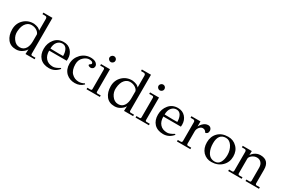

<svg xmlns="http://www.w3.org/2000/svg" viewBox="107 -1852 4464 3014"><g transform="rotate(30 2339.0 -345.0)"><path d="M588 -27V0H423L427 -88Q409 -51 367 -23Q318 13 254 13Q154 13 101 -55.5Q48 -124 48 -232.5Q48 -341 122 -412Q196 -483 304 -479Q346 -474 382 -459Q414 -442 424 -424V-640Q423 -675 388 -675H341V-703H506V-51Q508 -27 528 -27ZM424 -231V-358Q413 -392 373 -417Q333 -442 280.5 -442Q228 -442 188 -400Q141 -349 134 -249Q128 -172 171 -112Q217 -45 289 -45Q361 -45 396 -106Q424 -155 424 -231Z M1036 -232H718Q718 -144 762 -95Q807 -42 894 -42Q940 -42 1013 -88L1026 -78Q955 9 850 9Q745 9 685 -54Q629 -115 629 -216Q629 -317 689.5 -390.5Q750 -464 852 -464Q936 -464 987 -407.5Q1038 -351 1038 -269Q1038 -258 1036 -232ZM950 -268Q950 -340 923.5 -386Q897 -432 844 -432Q791 -432 755 -389Q719 -346 719 -270Q906 -265 950 -268Z M1181 -254Q1181 -146 1234 -93Q1287 -40 1362 -40Q1413 -40 1462 -68L1472 -54Q1412 9 1318.5 9Q1225 9 1162 -48Q1096 -111 1096 -213.5Q1096 -316 1170 -393Q1247 -468 1354 -464Q1416 -460 1444 -433.5Q1472 -407 1470.5 -379.5Q1469 -352 1452 -338Q1435 -324 1416 -324Q1397 -324 1381 -332.5Q1365 -341 1368 -352Q1371 -363 1387 -371Q1405 -382 1402 -394Q1399 -428 1333 -428Q1288 -428 1241 -389Q1181 -340 1181 -254Z M1646 -666Q1668 -666 1683.5 -651Q1699 -636 1699.5 -613.5Q1700 -591 1683 -575Q1666 -559 1645 -559Q1624 -559 1607.5 -575Q1591 -591 1591 -611.5Q1591 -632 1607.5 -649Q1624 -666 1646 -666ZM1691 -456V-50Q1691 -27 1713 -27H1771V0H1529V-27H1587Q1609 -27 1609 -50V-406Q1606 -429 1587 -429H1529V-456Z M2374 -27V0H2209L2213 -88Q2195 -51 2153 -23Q2104 13 2040 13Q1940 13 1887 -55.5Q1834 -124 1834 -232.5Q1834 -341 1908 -412Q1982 -483 2090 -479Q2132 -474 2168 -459Q2200 -442 2210 -424V-640Q2209 -675 2174 -675H2127V-703H2292V-51Q2294 -27 2314 -27ZM2210 -231V-358Q2199 -392 2159 -417Q2119 -442 2066.5 -442Q2014 -442 1974 -400Q1927 -349 1920 -249Q1914 -172 1957 -112Q2003 -45 2075 -45Q2147 -45 2182 -106Q2210 -155 2210 -231Z M2535 -666Q2557 -666 2572.5 -651Q2588 -636 2588.5 -613.5Q2589 -591 2572 -575Q2555 -559 2534 -559Q2513 -559 2496.5 -575Q2480 -591 2480 -611.5Q2480 -632 2496.5 -649Q2513 -666 2535 -666ZM2580 -456V-50Q2580 -27 2602 -27H2660V0H2418V-27H2476Q2498 -27 2498 -50V-406Q2495 -429 2476 -429H2418V-456Z M3106 -232H2788Q2788 -144 2832 -95Q2877 -42 2964 -42Q3010 -42 3083 -88L3096 -78Q3025 9 2920 9Q2815 9 2755 -54Q2699 -115 2699 -216Q2699 -317 2759.5 -390.5Q2820 -464 2922 -464Q3006 -464 3057 -407.5Q3108 -351 3108 -269Q3108 -258 3106 -232ZM3020 -268Q3020 -340 2993.5 -386Q2967 -432 2914 -432Q2861 -432 2825 -389Q2789 -346 2789 -270Q2976 -265 3020 -268Z M3247 -50V-395Q3246 -429 3213 -429H3167V-457H3331V-365Q3342 -392 3372 -423Q3417 -468 3467 -468Q3497 -468 3515 -448Q3533 -428 3533 -400Q3533 -345 3483 -340Q3463 -384 3417 -384Q3384 -384 3357 -351Q3330 -318 3330 -276V-50Q3333 -27 3353 -27H3411V0H3168V-27H3224Q3242 -27 3247 -50Z M3989 -402Q4053 -339 4053 -235.5Q4053 -132 3982 -62Q3911 8 3796 10Q3705 11 3642 -53Q3582 -118 3582 -224.5Q3582 -331 3649 -399Q3716 -467 3831 -467Q3926 -467 3989 -402ZM3836 -22Q3899 -22 3930.5 -75Q3962 -128 3962 -212.5Q3962 -297 3919 -366Q3875 -434 3810 -434Q3673 -434 3673 -259Q3673 -166 3707 -102Q3750 -22 3836 -22Z M4655 -27V0H4411V-27H4470Q4489 -27 4492 -50V-287Q4492 -345 4462 -377.5Q4432 -410 4385 -410Q4338 -410 4298 -379Q4260 -347 4260 -319V-50Q4263 -27 4283 -27H4341V0H4097V-27H4155Q4175 -27 4178 -50V-396Q4177 -430 4144 -430H4097V-457H4261V-430Q4260 -418 4260 -402V-382Q4268 -401 4302 -430Q4353 -470 4413 -470Q4574 -470 4574 -299V-50Q4577 -27 4597 -27Z"/></g></svg>

Font: GFS Didot
Style: Regular
Weight: 400
Designer: Takis Katsoulidis and George D. Matthiopoulos
Foundry: Takis Katsoulidis and George D. Matthiopoulos
Version: Version 1.0